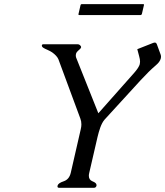

<svg xmlns="http://www.w3.org/2000/svg" viewBox="-20 -897 789 917"><path d="M370.6 -877.4H663.6Q668.5 -877.4 667.5 -872.6L657.7 -830.6Q656.2 -825.2 651.4 -825.2H358.4Q353.5 -825.2 355 -830.6L364.7 -872.6Q365.7 -877.4 370.6 -877.4ZM363.8 -330.6 258.8 -614.3Q251.5 -630.9 229 -647Q217.3 -654.3 206.1 -659.2Q194.3 -664.1 187.5 -668.5Q182.6 -671.4 180.7 -675.3Q179.7 -677.2 179.7 -678.7Q179.7 -679.7 180.2 -680.7L180.7 -682.6Q181.6 -685.5 186 -685.5H351.6Q356.4 -685.5 360.4 -682.6Q364.7 -679.2 366.7 -675.3Q367.7 -672.9 367.2 -670.4Q366.2 -667 362.3 -663.1Q357.9 -658.2 351.6 -653.3Q345.7 -648.4 343.3 -641.1L342.8 -638.7Q340.3 -627.9 345.7 -616.7L449.7 -356L620.6 -548.8Q639.6 -570.3 646 -585.9Q647 -588.4 647.5 -590.8Q648.4 -595.7 648.9 -602.1Q648.9 -613.8 644.5 -628.9L635.7 -662.1L712.4 -692.4Q716.3 -693.8 719.2 -693.8Q725.6 -693.8 729 -686L747.1 -636.7Q749 -631.3 749 -625.5Q749 -621.6 748 -618.2Q744.1 -601.6 723.6 -584.5Q691.4 -557.1 652.3 -514.6L479 -325.2Q467.8 -312 459 -288.1Q450.7 -264.2 445.8 -242.7L406.2 -71.3Q404.3 -63.5 404.3 -57.6Q404.3 -38.1 421.4 -31.2Q441.4 -23.4 440.9 -13.2Q440.9 -11.7 440.9 -10.3Q438.5 0 428.2 0H262.7Q252.4 0 254.9 -10.3Q257.8 -22.5 284.2 -31.2Q310.5 -40 317.9 -71.3L365.7 -279.8Q368.7 -292 368.7 -303.2Q368.7 -317.9 363.8 -330.6Z"/></svg>

Font: Caudex
Style: Italic
Weight: 400
Italic angle: -13°
Version: Version 1.04